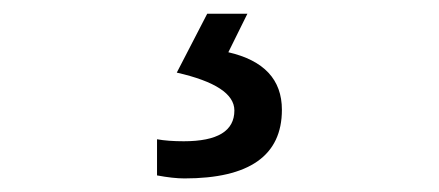

<svg xmlns="http://www.w3.org/2000/svg" viewBox="-20 -20 640 280"><path d="M209 235.8V183.1Q225.1 186 248 186Q321.8 186 321.8 141.1Q321.8 105 237.8 85.9L282.2 0H340.8L313 56.2Q391.1 74.2 391.1 140.1Q391.1 240.2 249 240.2Q232.4 240.2 209 235.8Z"/></svg>

Font: Noto Mono
Style: Regular
Weight: 400
Designer: Monotype Design Team
Foundry: Monotype Imaging Inc.
Version: Version 1.00